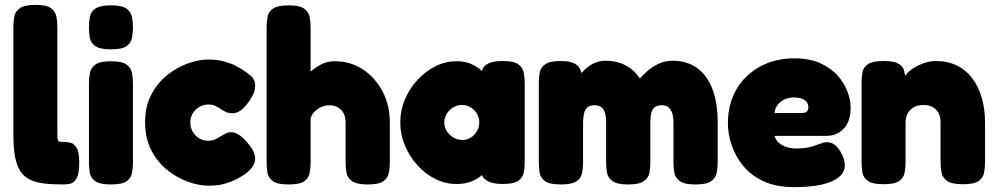

<svg xmlns="http://www.w3.org/2000/svg" viewBox="-20 -750 4101 790"><path d="M242 9Q196 9 161.5 5Q127 1 103 -11Q79 -23 64 -45.5Q49 -68 42 -104.5Q35 -141 35 -196V-639Q35 -662 39 -682.5Q43 -703 62 -716.5Q81 -730 126 -730Q171 -730 189.5 -716.5Q208 -703 212 -682Q216 -661 216 -638V-207Q216 -192 216.5 -183.5Q217 -175 219.5 -171Q222 -167 227.5 -166.5Q233 -166 243 -166Q256 -166 270.5 -162.5Q285 -159 295.5 -141.5Q306 -124 306 -81Q306 -36 295.5 -17Q285 2 270 5.5Q255 9 242 9Z M436 9Q391 9 372 -4.5Q353 -18 349.5 -39Q346 -60 346 -82V-408Q346 -430 350 -450.5Q354 -471 373 -484.5Q392 -498 437 -498Q482 -498 500.5 -484.5Q519 -471 523 -450Q527 -429 527 -406V-81Q527 -59 523 -38Q519 -17 500.5 -4Q482 9 436 9ZM436 -547Q391 -547 372 -560.5Q353 -574 349.5 -595Q346 -616 346 -638Q346 -661 350 -681.5Q354 -702 373 -715Q392 -728 437 -728Q482 -728 500.5 -714.5Q519 -701 523 -680Q527 -659 527 -637Q527 -615 523 -594Q519 -573 500.5 -560Q482 -547 436 -547Z M839 14Q798 14 752.5 -2.5Q707 -19 667 -51.5Q627 -84 602 -133Q577 -182 577 -247Q577 -311 602 -359.5Q627 -408 666.5 -440Q706 -472 751.5 -488.5Q797 -505 837 -505Q875 -505 903 -497Q931 -489 949 -479.5Q967 -470 975 -465Q995 -453 1012.5 -437.5Q1030 -422 1030 -396Q1030 -383 1025 -369.5Q1020 -356 1009 -339Q973 -284 937 -284Q921 -284 909 -289.5Q897 -295 887 -302Q877 -309 865.5 -314.5Q854 -320 837 -320Q817 -320 800 -310Q783 -300 773 -283.5Q763 -267 763 -246Q763 -225 773 -208Q783 -191 799.5 -181Q816 -171 835 -171Q849 -171 858.5 -174Q868 -177 873 -180.5Q878 -184 879 -184Q893 -192 905.5 -199Q918 -206 931 -206Q948 -206 966 -193.5Q984 -181 1006 -153Q1027 -127 1029.5 -104.5Q1032 -82 1018 -62.5Q1004 -43 975 -25Q972 -23 954.5 -13.5Q937 -4 908 5Q879 14 839 14Z M1167 9Q1122 9 1103 -4.5Q1084 -18 1080.5 -39Q1077 -60 1077 -82V-638Q1077 -661 1081 -681.5Q1085 -702 1104 -715Q1123 -728 1168 -728Q1213 -728 1231.5 -714.5Q1250 -701 1254 -680.5Q1258 -660 1258 -637V-455Q1273 -469 1298.5 -483.5Q1324 -498 1358 -498Q1422 -498 1473 -464.5Q1524 -431 1554 -374Q1584 -317 1584 -245V-81Q1584 -59 1580 -38.5Q1576 -18 1557.5 -4.5Q1539 9 1493 9Q1449 9 1429.5 -4Q1410 -17 1406 -38Q1402 -59 1402 -83V-246Q1402 -268 1394 -283.5Q1386 -299 1371 -308Q1356 -317 1335 -317Q1308 -317 1285 -300Q1262 -283 1258 -261V-81Q1258 -59 1254 -38Q1250 -17 1231.5 -4Q1213 9 1167 9Z M2048 7Q2003 7 1981.5 -8Q1960 -23 1961 -42H1975Q1970 -35 1955.5 -23.5Q1941 -12 1917 -2.5Q1893 7 1858 7Q1813 7 1771.5 -13.5Q1730 -34 1697.5 -70Q1665 -106 1646 -151.5Q1627 -197 1627 -247Q1627 -296 1646 -341Q1665 -386 1698 -421.5Q1731 -457 1772 -477.5Q1813 -498 1858 -498Q1892 -498 1915.5 -488Q1939 -478 1953.5 -466Q1968 -454 1973 -446H1962Q1961 -471 1982.5 -485Q2004 -499 2049 -499Q2094 -499 2112.5 -485.5Q2131 -472 2135 -451Q2139 -430 2139 -408V-83Q2139 -61 2135 -40Q2131 -19 2112.5 -6Q2094 7 2048 7ZM1883 -174Q1902 -174 1917.5 -184Q1933 -194 1942.5 -210.5Q1952 -227 1952 -246Q1952 -266 1942.5 -282Q1933 -298 1917 -308Q1901 -318 1881 -318Q1861 -318 1844.5 -308Q1828 -298 1818 -281.5Q1808 -265 1808 -245Q1808 -226 1818.5 -210Q1829 -194 1846 -184Q1863 -174 1883 -174Z M2287 9Q2242 9 2223 -4.5Q2204 -18 2200.5 -39Q2197 -60 2197 -82V-409Q2197 -432 2201 -452.5Q2205 -473 2224 -486Q2243 -499 2289 -499Q2334 -499 2354.5 -481.5Q2375 -464 2375 -425L2358 -430Q2358 -430 2365.5 -440.5Q2373 -451 2387.5 -465Q2402 -479 2423 -489.5Q2444 -500 2471 -500Q2502 -500 2528 -492Q2554 -484 2575.5 -467.5Q2597 -451 2613 -427Q2624 -440 2643 -457Q2662 -474 2688.5 -487Q2715 -500 2748 -500Q2807 -500 2848.5 -470Q2890 -440 2911.5 -383Q2933 -326 2933 -245V-82Q2933 -60 2929 -39Q2925 -18 2906 -4.5Q2887 9 2841 9Q2796 9 2777 -5Q2758 -19 2754.5 -40Q2751 -61 2751 -83V-246Q2751 -270 2745.5 -285.5Q2740 -301 2729.5 -309Q2719 -317 2703 -317Q2686 -317 2675.5 -310Q2665 -303 2660.5 -287.5Q2656 -272 2656 -245V-82Q2656 -60 2652 -39Q2648 -18 2629 -4.5Q2610 9 2564 9Q2519 9 2500 -5Q2481 -19 2477.5 -40Q2474 -61 2474 -83V-246Q2474 -270 2469 -286Q2464 -302 2453.5 -309.5Q2443 -317 2426 -317Q2406 -317 2396 -307Q2386 -297 2382.5 -281Q2379 -265 2379 -246V-81Q2379 -59 2375 -38Q2371 -17 2352 -4Q2333 9 2287 9Z M3248 20Q3173 20 3121 -4.5Q3069 -29 3037 -68.5Q3005 -108 2990 -154Q2975 -200 2975 -243Q2975 -322 3010 -382Q3045 -442 3107 -476Q3169 -510 3249 -510Q3311 -510 3355 -490Q3399 -470 3426.5 -439Q3454 -408 3467 -373Q3480 -338 3480 -308Q3480 -251 3452 -221Q3424 -191 3380 -191H3167Q3171 -175 3183.5 -163.5Q3196 -152 3215 -145.5Q3234 -139 3256 -139Q3278 -139 3295 -141.5Q3312 -144 3324.5 -148Q3337 -152 3347.5 -156Q3358 -160 3366.5 -162.5Q3375 -165 3383 -165Q3401 -165 3416 -153Q3431 -141 3443 -117Q3450 -104 3453 -92.5Q3456 -81 3456 -71Q3456 -41 3431.5 -21Q3407 -1 3361 9.5Q3315 20 3248 20ZM3167 -285H3279Q3293 -285 3299.5 -291Q3306 -297 3306 -309Q3306 -322 3298.5 -331Q3291 -340 3278 -344.5Q3265 -349 3247 -349Q3223 -349 3205 -339.5Q3187 -330 3177.5 -315.5Q3168 -301 3167 -285Z M3615 8Q3570 8 3551 -5.5Q3532 -19 3528.5 -40Q3525 -61 3525 -83V-412Q3525 -434 3529 -454Q3533 -474 3552 -486.5Q3571 -499 3616 -499Q3657 -499 3675.5 -488.5Q3694 -478 3699 -463Q3704 -448 3703.5 -435.5Q3703 -423 3705 -420L3697 -414Q3696 -429 3708.5 -444Q3721 -459 3741.5 -471.5Q3762 -484 3785.5 -491.5Q3809 -499 3830 -499Q3880 -499 3918 -480Q3956 -461 3981.5 -426.5Q4007 -392 4020 -346Q4033 -300 4033 -246V-82Q4033 -60 4029 -39Q4025 -18 4006.5 -5Q3988 8 3942 8Q3896 8 3877 -5.5Q3858 -19 3854 -40Q3850 -61 3850 -83V-246Q3850 -269 3841.5 -285Q3833 -301 3817.5 -309.5Q3802 -318 3779 -318Q3757 -318 3740.5 -309Q3724 -300 3715 -284Q3706 -268 3706 -246V-82Q3706 -60 3702 -39Q3698 -18 3679.5 -5Q3661 8 3615 8Z"/></svg>

Font: Fredoka Light
Style: Regular
Weight: 300
Designer: Ben Nathan
Foundry: Milena B. Brandão, Ben Nathan
Version: Version 2.001